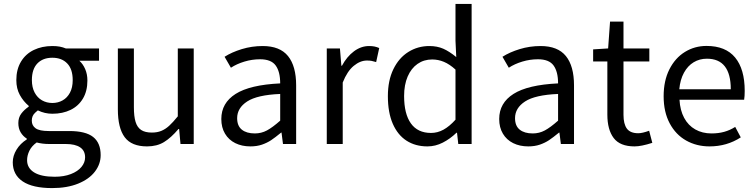

<svg xmlns="http://www.w3.org/2000/svg" viewBox="-20 -732 3844 976"><path d="M116.2 -27.3Q96.7 -39.6 85 -59.3Q73.2 -79.1 73.2 -106.4Q73.2 -134.3 87.9 -154.1Q102.5 -173.8 126 -189.9V-193.8Q98.6 -216.8 80.8 -249.3Q63 -281.7 63 -324.7Q63 -379.4 86.7 -418.7Q110.4 -458 151.9 -478Q193.4 -498 246.1 -498Q268.1 -498 284.2 -494.9Q300.3 -491.7 314.5 -485.8H483.4V-423.3H383.3Q401.9 -406.7 413.1 -380.6Q424.3 -354.5 424.3 -322.8Q424.3 -269 401.6 -231Q378.9 -192.9 338.6 -173.3Q298.3 -153.8 246.1 -153.8Q207.5 -153.8 172.4 -170.9Q170.4 -169.4 160.4 -160.6Q150.4 -151.9 146 -141.6Q141.6 -131.3 141.6 -118.7Q141.6 -93.8 161.1 -79.8Q180.7 -65.9 227.5 -65.9H332Q415.5 -65.9 453.6 -35.6Q491.7 -5.4 491.7 56.6Q491.7 102.1 462.4 140.4Q433.1 178.7 377.2 201.4Q321.3 224.1 245.1 224.1Q146 224.1 95.5 190.2Q44.9 156.2 44.9 92.8Q44.9 60.1 64 28.8Q83 -2.4 116.2 -23.4ZM246.1 -438.5Q197.8 -438.5 169.9 -409.4Q142.1 -380.4 142.1 -324.7Q142.1 -288.1 156 -261.7Q169.9 -235.4 193.6 -221.9Q217.3 -208.5 246.1 -208.5Q274.9 -208.5 298.3 -221.7Q321.8 -234.9 335.7 -261Q349.6 -287.1 349.6 -324.7Q349.6 -380.4 321.8 -409.4Q293.9 -438.5 246.1 -438.5ZM412.6 67.9Q412.6 34.2 387.5 17.1Q362.3 0 314 0H229.5Q195.3 0 166.5 -7.8Q141.6 9.8 129.6 33.9Q117.7 58.1 117.7 82.5Q117.7 122.1 153.3 144.3Q189 166.5 257.8 166.5Q305.2 166.5 340.3 152.8Q375.5 139.2 394 116.7Q412.6 94.2 412.6 67.9Z M660.6 -485.8V-187Q660.6 -140.1 669.2 -112.3Q677.7 -84.5 697.5 -71.3Q717.3 -58.1 752 -58.1Q779.3 -58.1 800 -66.7Q820.8 -75.2 839.8 -92.5Q858.9 -109.9 883.8 -140.6V-485.8H964.8V0H897.5L890.6 -76.2H887.2Q849.6 -31.7 813.7 -9.8Q777.8 12.2 727.5 12.2Q648.9 12.2 614 -34.4Q579.1 -81.1 579.1 -176.3V-485.8Z M1302.2 -430.7Q1261.2 -430.7 1222.4 -418.9Q1183.6 -407.2 1153.8 -387.7L1121.6 -443.4Q1158.2 -466.8 1209.2 -482.4Q1260.3 -498 1315.4 -498Q1402.8 -498 1444.1 -447Q1485.4 -396 1485.4 -297.9V0H1418.5L1411.1 -58.1H1409.2Q1378.9 -33.2 1358.4 -19.5Q1337.9 -5.9 1311.8 3.2Q1285.6 12.2 1252.9 12.2Q1209.5 12.2 1176 -4.4Q1142.6 -21 1123.8 -52.5Q1105 -84 1105 -127Q1105 -208.5 1177.7 -254.6Q1250.5 -300.8 1404.3 -308.1Q1404.3 -367.7 1381.3 -399.2Q1358.4 -430.7 1302.2 -430.7ZM1404.3 -118.7V-254.4Q1287.6 -249.5 1236.6 -216.3Q1185.5 -183.1 1185.5 -131.3Q1185.5 -91.8 1209.5 -72.8Q1233.4 -53.7 1275.4 -53.7Q1308.6 -53.7 1337.2 -69.1Q1365.7 -84.5 1404.3 -118.7Z M1708 -485.8 1715.3 -397.9H1718.3Q1743.2 -444.3 1779.3 -471.2Q1815.4 -498 1856 -498Q1871.6 -498 1883.5 -495.6Q1895.5 -493.2 1907.7 -487.8L1892.1 -416.5Q1877.9 -420.9 1868.4 -422.6Q1858.9 -424.3 1845.2 -424.3Q1811 -424.3 1778.1 -397.2Q1745.1 -370.1 1722.2 -312.5V0H1641.1V-485.8Z M2299.3 -441.9 2295.4 -524.9V-711.9H2377.4V0H2309.6L2303.2 -57.1H2300.3Q2268.6 -26.4 2231 -7.1Q2193.4 12.2 2152.8 12.2Q2091.8 12.2 2046.6 -16.8Q2001.5 -45.9 1976.6 -103Q1951.7 -160.2 1951.7 -243.2Q1951.7 -322.8 1979.7 -380.4Q2007.8 -438 2055.9 -468Q2104 -498 2162.6 -498Q2202.1 -498 2233.2 -484.4Q2264.2 -470.7 2299.3 -441.9ZM2295.4 -123.5V-378.4Q2265.1 -405.8 2236.3 -417.7Q2207.5 -429.7 2176.8 -429.7Q2134.8 -429.7 2102.5 -407.2Q2070.3 -384.8 2052.2 -342.8Q2034.2 -300.8 2034.2 -244.1Q2034.2 -152.8 2068.8 -104.5Q2103.5 -56.2 2170.9 -56.2Q2204.1 -56.2 2234.4 -72.8Q2264.6 -89.4 2295.4 -123.5Z M2714.8 -430.7Q2673.8 -430.7 2635 -418.9Q2596.2 -407.2 2566.4 -387.7L2534.2 -443.4Q2570.8 -466.8 2621.8 -482.4Q2672.9 -498 2728 -498Q2815.4 -498 2856.7 -447Q2897.9 -396 2897.9 -297.9V0H2831.1L2823.7 -58.1H2821.8Q2791.5 -33.2 2771 -19.5Q2750.5 -5.9 2724.4 3.2Q2698.2 12.2 2665.5 12.2Q2622.1 12.2 2588.6 -4.4Q2555.2 -21 2536.4 -52.5Q2517.6 -84 2517.6 -127Q2517.6 -208.5 2590.3 -254.6Q2663.1 -300.8 2816.9 -308.1Q2816.9 -367.7 2793.9 -399.2Q2771 -430.7 2714.8 -430.7ZM2816.9 -118.7V-254.4Q2700.2 -249.5 2649.2 -216.3Q2598.1 -183.1 2598.1 -131.3Q2598.1 -91.8 2622.1 -72.8Q2646 -53.7 2688 -53.7Q2721.2 -53.7 2749.8 -69.1Q2778.3 -84.5 2816.9 -118.7Z M2995.1 -419.4V-481L3071.3 -485.8L3081.1 -622.1H3149.4V-485.8H3280.8V-419.4H3149.4V-148.4Q3149.4 -101.6 3166.7 -78.1Q3184.1 -54.7 3224.6 -54.7Q3245.1 -54.7 3279.8 -67.4L3295.9 -5.9Q3239.7 12.2 3205.6 12.2Q3131.8 12.2 3099.6 -30.3Q3067.4 -72.8 3067.4 -149.4V-419.4Z M3765.6 -270Q3765.6 -242.7 3762.7 -225.1H3434.1Q3437 -171.4 3457.8 -132.8Q3478.5 -94.2 3514.4 -74Q3550.3 -53.7 3596.7 -53.7Q3631.8 -53.7 3661.1 -61.8Q3690.4 -69.8 3717.3 -86.9L3745.6 -33.7Q3674.8 12.2 3586.9 12.2Q3521 12.2 3468 -17.6Q3415 -47.4 3384.3 -105Q3353.5 -162.6 3353.5 -242.7Q3353.5 -321.8 3382.8 -379.6Q3412.1 -437.5 3461.7 -468Q3511.2 -498.5 3571.3 -498.5Q3668.5 -498.5 3717 -439.5Q3765.6 -380.4 3765.6 -270ZM3573.2 -433.6Q3536.1 -433.6 3506.1 -415.5Q3476.1 -397.5 3456.8 -362.3Q3437.5 -327.1 3433.1 -278.3H3694.8Q3694.8 -433.6 3573.2 -433.6Z"/></svg>

Font: Varta
Style: Regular
Weight: 400
Designer: Joana Correia, Viktoriya Grabowska, Eben Sorkin
Foundry: Sorkin Type
Version: Version 1.003; ttfautohint (v1.3) -l 8 -r 24 -G 200 -x 12 -H